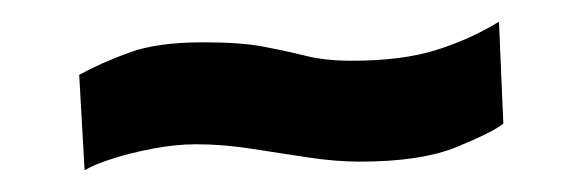

<svg xmlns="http://www.w3.org/2000/svg" viewBox="-20 -377 540 177"><path d="M58 -220 53 -308Q73 -319 99 -328.5Q125 -338 167 -338Q202 -338 223 -334Q244 -330 262 -325.5Q280 -321 304 -321Q351 -321 382.5 -331Q414 -341 440 -357L444 -263Q434 -255 401 -241.5Q368 -228 312 -228Q289 -228 263 -232Q237 -236 211 -240Q185 -244 161 -244Q142 -244 121 -240Q100 -236 83 -230.5Q66 -225 58 -220Z"/></svg>

Font: Truculenta Black
Style: Regular
Weight: 900
Version: Version 1.002